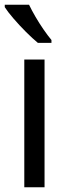

<svg xmlns="http://www.w3.org/2000/svg" viewBox="-24 -879 285 806"><path d="M163 -93H78V-629H163ZM98 -859Q109 -836 125 -808.5Q141 -781 159 -755Q177 -729 192 -711V-699H135Q113 -717 85 -745Q57 -773 32.5 -801.5Q8 -830 -4 -849V-859Z"/></svg>

Font: Noto Sans Kannada UI SemiCondensed
Style: Regular
Weight: 400
Width: 4
Designer: Jelle Bosma - Monotype Design Team
Foundry: Monotype Imaging Inc.
Version: Version 2.005; ttfautohint (v1.8.4.7-5d5b)